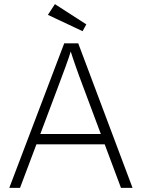

<svg xmlns="http://www.w3.org/2000/svg" viewBox="-20 -910 687 930"><path d="M25 0 291 -700H359L622 0H566L385 -484Q373 -515 364.5 -539Q356 -563 348 -585Q340 -607 332 -631.5Q324 -656 314 -687H331Q321 -654 312.5 -629Q304 -604 295.5 -581.5Q287 -559 278 -534.5Q269 -510 257 -478L77 0ZM134 -211 153 -261H496L515 -211ZM380 -759 212 -838 246 -890 398 -792Z"/></svg>

Font: Mach ExtraLight
Style: Regular
Weight: 250
Version: Version 1.002